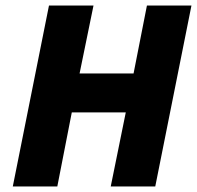

<svg xmlns="http://www.w3.org/2000/svg" viewBox="-20 -670 708 690"><path d="M26 0 156 -650H316L266 -406H460L508 -650H668L538 0H378L432 -266H238L186 0Z"/></svg>

Font: TypoPRO Source Sans Pro
Style: Italic
Weight: 900
Italic angle: -11°
Designer: Paul D. Hunt
Foundry: Adobe Systems Incorporated
Version: Version 1.075;PS 2.000;hotconv 1.0.86;makeotf.lib2.5.63406